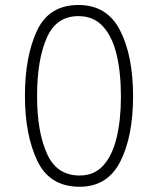

<svg xmlns="http://www.w3.org/2000/svg" viewBox="-20 -724 615 751"><path d="M291.5 6.5Q174 6.5 126 -95Q77.5 -196.5 77.5 -349.5Q77.5 -502.5 124.5 -603.5Q171.5 -704.5 287 -704.5Q398.5 -704.5 449.5 -605.5Q500.5 -506 500.5 -348Q500.5 -190.5 450.5 -92Q400.5 6.5 291.5 6.5ZM291.5 -37.5Q348.5 -37.5 384 -76.8Q419.5 -116 436.2 -185.8Q453 -255.5 453 -346.5Q453 -440 436 -510.8Q419 -581.5 382.2 -621.2Q345.5 -661 287 -661Q199.5 -661 162.5 -575Q125 -489 125 -348Q125 -209 163.5 -123.5Q201.5 -37.5 291.5 -37.5Z"/></svg>

Font: Acari Sans Neue Light
Style: Regular
Weight: 300
Designer: Alfredo Marco Pradil (font), Cristiano Sobral (main changes)
Foundry: Hanken Design Co. (font), Cristiano Sobral (main changes)
Version: Version 2.459;March 19, 2022;FontCreator 14.0.0.2808 64-bit;